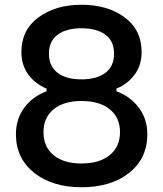

<svg xmlns="http://www.w3.org/2000/svg" viewBox="-20 -769 687 808"><path d="M323 19Q200 19 123.5 -42Q47 -103 47 -204Q47 -268 82 -315.5Q117 -363 176 -385V-396Q128 -416 99 -455.5Q70 -495 70 -550Q70 -643 142 -696Q214 -749 323 -749Q433 -749 504.5 -696Q576 -643 576 -550Q576 -495 547 -455.5Q518 -416 470 -396V-385Q529 -363 564.5 -315.5Q600 -268 600 -204Q600 -102 523.5 -41.5Q447 19 323 19ZM222.5 -462.5Q259 -435 323 -435Q387 -435 423.5 -462.5Q460 -490 460 -543Q460 -596 423.5 -623Q387 -650 323 -650Q259 -650 222.5 -623Q186 -596 186 -543Q186 -490 222.5 -462.5ZM485 -213Q485 -274 442 -309Q399 -344 323 -344Q248 -344 205.5 -309Q163 -274 163 -213Q163 -151 205.5 -116Q248 -81 323 -81Q398 -81 441.5 -116Q485 -151 485 -213Z"/></svg>

Font: Cazoo Sans Medium
Style: Regular
Weight: 500
Designer: Jonathan Barnbrook, Julián Moncada
Foundry: Barnbrook Fonts
Version: Version 2.000;Glyphs 3.3 (3337)